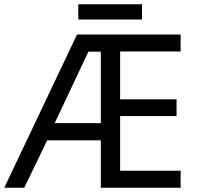

<svg xmlns="http://www.w3.org/2000/svg" viewBox="-21 -875 922 895"><path d="M338 -714H821V-635H539V-412H802V-334H539V-79H821V0H449V-221H199L92 0H-1ZM449 -301V-634H391L234 -301ZM641 -855V-784H344V-855Z"/></svg>

Font: BC Sans
Style: Regular
Weight: 400
Designer: Monotype Design Team
Province of B.C.
Foundry: Monotype Imaging Inc.
Version: Version 2.000;GOOG;noto-source:20170915:90ef993387c0